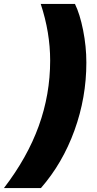

<svg xmlns="http://www.w3.org/2000/svg" viewBox="-102 -762 491 976"><path d="M153 -454Q153 -597 105 -742H279Q304 -691 320.5 -608.5Q337 -526 337 -444Q337 -266 276.5 -99Q216 68 106 194H-82Q37 39 95 -121.5Q153 -282 153 -454Z"/></svg>

Font: Montserrat Alternates ExtraBold
Style: Italic
Weight: 800
Italic angle: -11.3°
Designer: Julieta Ulanovsky
Foundry: Julieta Ulanovsky
Version: Version 7.200